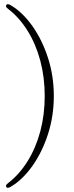

<svg xmlns="http://www.w3.org/2000/svg" viewBox="-20 -760 350 908"><path d="M234.5 -306Q234.5 -211 206.8 -125.2Q179 -39.5 132.5 25.8Q86 91 29.5 124Q14.5 132.5 9.5 124Q7 120 9.2 115.5Q11.5 111 19.5 105Q72.5 64 111.2 1.2Q150 -61.5 170.8 -139.8Q191.5 -218 191.5 -306Q191.5 -393.5 170.8 -472Q150 -550.5 111.2 -613.2Q72.5 -676 19.5 -717Q11.5 -723 9.2 -727.5Q7 -732 9.5 -736Q14.5 -744.5 29.5 -736Q86 -703 132.5 -637.8Q179 -572.5 206.8 -486.8Q234.5 -401 234.5 -306Z"/></svg>

Font: Fraunces Thin
Style: Regular
Weight: 250
Version: Version 1.000;[b76b70a41]